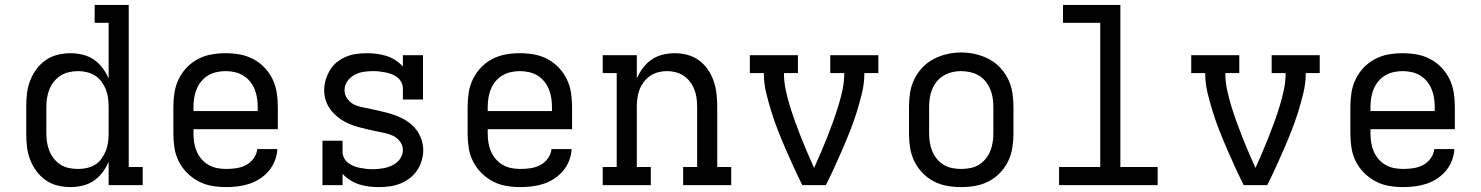

<svg xmlns="http://www.w3.org/2000/svg" viewBox="-20 -755 6040 783"><path d="M267 8Q241 8 214.5 1.5Q188 -5 166 -20.5Q144 -36 128 -58Q112 -80 102.5 -105Q93 -130 90 -156.5Q87 -183 87 -210V-320Q87 -347 90 -373.5Q93 -400 102.5 -425Q112 -450 128 -472Q144 -494 166 -509.5Q188 -525 214.5 -531.5Q241 -538 267 -538Q292 -538 317 -532Q342 -526 362.5 -512Q383 -498 398 -478Q413 -458 423 -435V-662H366V-735H505V-74H562V0H423V-95Q413 -72 398 -52Q383 -32 362.5 -18Q342 -4 317 2Q292 8 267 8ZM299 -66Q317 -66 335 -70Q353 -74 368 -83.5Q383 -93 394 -108Q405 -123 411.5 -139.5Q418 -156 420.5 -174Q423 -192 423 -210V-320Q423 -338 420.5 -356Q418 -374 411.5 -390.5Q405 -407 394 -422Q383 -437 368 -446.5Q353 -456 335 -460.5Q317 -465 299 -465Q281 -465 262.5 -461Q244 -457 228.5 -447.5Q213 -438 201 -423.5Q189 -409 182 -392Q175 -375 172 -356.5Q169 -338 169 -320V-210Q169 -192 172 -173.5Q175 -155 182 -138Q189 -121 201 -106.5Q213 -92 228.5 -82.5Q244 -73 262.5 -69.5Q281 -66 299 -66Z M902 8Q873 8 844 3Q815 -2 789.5 -15.5Q764 -29 743 -50Q722 -71 709 -97Q696 -123 691.5 -152Q687 -181 687 -210V-320Q687 -349 691.5 -377.5Q696 -406 708.5 -432Q721 -458 741.5 -479.5Q762 -501 788 -514.5Q814 -528 842.5 -533Q871 -538 900 -538Q929 -538 957.5 -533Q986 -528 1012 -514.5Q1038 -501 1058.5 -479.5Q1079 -458 1091.5 -432Q1104 -406 1108.5 -377.5Q1113 -349 1113 -320V-228H769V-210Q769 -191 772 -172.5Q775 -154 782.5 -137Q790 -120 802 -106Q814 -92 830.5 -82.5Q847 -73 865.5 -69.5Q884 -66 902 -66Q923 -66 943.5 -69Q964 -72 982.5 -81.5Q1001 -91 1014 -108.5Q1027 -126 1029 -147H1111Q1110 -123 1101 -100Q1092 -77 1076.5 -58.5Q1061 -40 1040.5 -26.5Q1020 -13 997 -5.5Q974 2 950 5Q926 8 902 8ZM1031 -302V-320Q1031 -338 1028 -356.5Q1025 -375 1018 -392Q1011 -409 999 -423.5Q987 -438 971 -447.5Q955 -457 936.5 -461Q918 -465 900 -465Q882 -465 863.5 -461Q845 -457 829 -447.5Q813 -438 801 -423.5Q789 -409 782 -392Q775 -375 772 -356.5Q769 -338 769 -320V-302Z M1525 8Q1505 8 1484.5 5.5Q1464 3 1445 -3Q1426 -9 1408.5 -20Q1391 -31 1377 -46V0H1295V-181H1377V-136Q1377 -123 1383 -111Q1389 -99 1399.5 -91Q1410 -83 1422 -78Q1434 -73 1447 -70.5Q1460 -68 1473 -66.5Q1486 -65 1499 -65Q1512 -65 1526 -66.5Q1540 -68 1553 -71Q1566 -74 1578.5 -80Q1591 -86 1601 -95Q1611 -104 1617 -117Q1623 -130 1623 -143Q1623 -162 1611.5 -177.5Q1600 -193 1583.5 -201Q1567 -209 1549 -212.5Q1531 -216 1513 -220Q1495 -224 1477 -228Q1459 -232 1441 -237Q1423 -242 1406 -249Q1389 -256 1373.5 -266Q1358 -276 1344.5 -289Q1331 -302 1321.5 -317.5Q1312 -333 1307 -351Q1302 -369 1302 -388Q1302 -409 1308.5 -430Q1315 -451 1326 -469.5Q1337 -488 1354 -501.5Q1371 -515 1391 -523.5Q1411 -532 1432.5 -535Q1454 -538 1476 -538Q1496 -538 1516 -535.5Q1536 -533 1555.5 -527Q1575 -521 1592 -510Q1609 -499 1623 -484V-530H1705V-349H1623V-394Q1623 -407 1617 -419Q1611 -431 1601 -439Q1591 -447 1578.5 -452Q1566 -457 1553.5 -459.5Q1541 -462 1528 -463.5Q1515 -465 1502 -465Q1482 -465 1462.5 -462Q1443 -459 1425.5 -449.5Q1408 -440 1396.5 -423.5Q1385 -407 1385 -387Q1385 -369 1396 -353Q1407 -337 1423.5 -329Q1440 -321 1458.5 -317.5Q1477 -314 1495 -310Q1513 -306 1531 -302Q1549 -298 1566.5 -293Q1584 -288 1601.5 -281Q1619 -274 1634.5 -264.5Q1650 -255 1663.5 -242Q1677 -229 1686.5 -213Q1696 -197 1701 -179Q1706 -161 1706 -143Q1706 -121 1699.5 -99.5Q1693 -78 1680.5 -59.5Q1668 -41 1650 -27.5Q1632 -14 1611.5 -6Q1591 2 1569 5Q1547 8 1525 8Z M2102 8Q2073 8 2044 3Q2015 -2 1989.5 -15.5Q1964 -29 1943 -50Q1922 -71 1909 -97Q1896 -123 1891.5 -152Q1887 -181 1887 -210V-320Q1887 -349 1891.5 -377.5Q1896 -406 1908.5 -432Q1921 -458 1941.5 -479.5Q1962 -501 1988 -514.5Q2014 -528 2042.5 -533Q2071 -538 2100 -538Q2129 -538 2157.5 -533Q2186 -528 2212 -514.5Q2238 -501 2258.5 -479.5Q2279 -458 2291.5 -432Q2304 -406 2308.5 -377.5Q2313 -349 2313 -320V-228H1969V-210Q1969 -191 1972 -172.5Q1975 -154 1982.5 -137Q1990 -120 2002 -106Q2014 -92 2030.5 -82.5Q2047 -73 2065.5 -69.5Q2084 -66 2102 -66Q2123 -66 2143.5 -69Q2164 -72 2182.5 -81.5Q2201 -91 2214 -108.5Q2227 -126 2229 -147H2311Q2310 -123 2301 -100Q2292 -77 2276.5 -58.5Q2261 -40 2240.5 -26.5Q2220 -13 2197 -5.5Q2174 2 2150 5Q2126 8 2102 8ZM2231 -302V-320Q2231 -338 2228 -356.5Q2225 -375 2218 -392Q2211 -409 2199 -423.5Q2187 -438 2171 -447.5Q2155 -457 2136.5 -461Q2118 -465 2100 -465Q2082 -465 2063.5 -461Q2045 -457 2029 -447.5Q2013 -438 2001 -423.5Q1989 -409 1982 -392Q1975 -375 1972 -356.5Q1969 -338 1969 -320V-302Z M2438 0V-74H2495V-457H2438V-530H2577V-435Q2587 -458 2602 -478Q2617 -498 2637.5 -512Q2658 -526 2682.5 -532Q2707 -538 2732 -538Q2758 -538 2784 -531Q2810 -524 2831 -508.5Q2852 -493 2867 -471Q2882 -449 2890.5 -424Q2899 -399 2902 -372.5Q2905 -346 2905 -320V-74H2962V0H2766V-74H2823V-320Q2823 -338 2820.5 -356Q2818 -374 2811.5 -390.5Q2805 -407 2794 -421.5Q2783 -436 2768 -446Q2753 -456 2735.5 -460.5Q2718 -465 2700 -465Q2682 -465 2664.5 -460.5Q2647 -456 2632 -446Q2617 -436 2606 -421.5Q2595 -407 2588.5 -390.5Q2582 -374 2579.5 -356Q2577 -338 2577 -320V-74H2634V0Z M3252 0Q3234 -36 3217 -73Q3200 -110 3184 -147Q3168 -184 3153 -222Q3138 -260 3126 -298.5Q3114 -337 3104.5 -376.5Q3095 -416 3095 -457H3038V-530H3234V-457H3177Q3177 -423 3184 -389.5Q3191 -356 3201 -323.5Q3211 -291 3222.5 -259Q3234 -227 3246.5 -195.5Q3259 -164 3272.5 -132.5Q3286 -101 3300 -70Q3314 -101 3327.5 -132.5Q3341 -164 3353.5 -195.5Q3366 -227 3377.5 -259Q3389 -291 3399 -323.5Q3409 -356 3416 -389.5Q3423 -423 3423 -457H3366V-530H3562V-457H3505Q3505 -416 3495.5 -376.5Q3486 -337 3474 -298.5Q3462 -260 3447 -222Q3432 -184 3416 -147Q3400 -110 3383 -73Q3366 -36 3348 0Z M3900 8Q3871 8 3842.5 3Q3814 -2 3788 -15.5Q3762 -29 3741.5 -50.5Q3721 -72 3708.5 -98Q3696 -124 3691.5 -152.5Q3687 -181 3687 -210V-320Q3687 -349 3691.5 -377.5Q3696 -406 3709 -432.5Q3722 -459 3742 -480Q3762 -501 3788 -514.5Q3814 -528 3842.5 -534.5Q3871 -541 3900 -541Q3929 -541 3957.5 -534.5Q3986 -528 4012 -514.5Q4038 -501 4058 -480Q4078 -459 4091 -432.5Q4104 -406 4108.5 -377.5Q4113 -349 4113 -320V-210Q4113 -181 4108.5 -152.5Q4104 -124 4091.5 -98Q4079 -72 4058.5 -50.5Q4038 -29 4012 -15.5Q3986 -2 3957.5 3Q3929 8 3900 8ZM3900 -66Q3918 -66 3936.5 -69.5Q3955 -73 3971 -82.5Q3987 -92 3999 -106.5Q4011 -121 4018 -138Q4025 -155 4028 -173.5Q4031 -192 4031 -210V-320Q4031 -339 4028 -357.5Q4025 -376 4017.5 -393Q4010 -410 3998 -424.5Q3986 -439 3970 -448Q3954 -457 3935.5 -461Q3917 -465 3898 -465Q3880 -465 3862 -460.5Q3844 -456 3828 -446.5Q3812 -437 3800.5 -423Q3789 -409 3782 -392Q3775 -375 3772 -356.5Q3769 -338 3769 -320V-210Q3769 -192 3772 -173.5Q3775 -155 3782 -138Q3789 -121 3801 -106.5Q3813 -92 3829 -82.5Q3845 -73 3863.5 -69.5Q3882 -66 3900 -66Z M4299 0V-74H4467V-662H4315V-735H4549V-74H4701V0Z M5052 0Q5034 -36 5017 -73Q5000 -110 4984 -147Q4968 -184 4953 -222Q4938 -260 4926 -298.5Q4914 -337 4904.5 -376.5Q4895 -416 4895 -457H4838V-530H5034V-457H4977Q4977 -423 4984 -389.5Q4991 -356 5001 -323.5Q5011 -291 5022.5 -259Q5034 -227 5046.5 -195.5Q5059 -164 5072.5 -132.5Q5086 -101 5100 -70Q5114 -101 5127.5 -132.5Q5141 -164 5153.5 -195.5Q5166 -227 5177.5 -259Q5189 -291 5199 -323.5Q5209 -356 5216 -389.5Q5223 -423 5223 -457H5166V-530H5362V-457H5305Q5305 -416 5295.5 -376.5Q5286 -337 5274 -298.5Q5262 -260 5247 -222Q5232 -184 5216 -147Q5200 -110 5183 -73Q5166 -36 5148 0Z M5702 8Q5673 8 5644 3Q5615 -2 5589.5 -15.5Q5564 -29 5543 -50Q5522 -71 5509 -97Q5496 -123 5491.5 -152Q5487 -181 5487 -210V-320Q5487 -349 5491.5 -377.5Q5496 -406 5508.5 -432Q5521 -458 5541.5 -479.5Q5562 -501 5588 -514.5Q5614 -528 5642.5 -533Q5671 -538 5700 -538Q5729 -538 5757.5 -533Q5786 -528 5812 -514.5Q5838 -501 5858.5 -479.5Q5879 -458 5891.5 -432Q5904 -406 5908.5 -377.5Q5913 -349 5913 -320V-228H5569V-210Q5569 -191 5572 -172.5Q5575 -154 5582.5 -137Q5590 -120 5602 -106Q5614 -92 5630.5 -82.5Q5647 -73 5665.5 -69.5Q5684 -66 5702 -66Q5723 -66 5743.5 -69Q5764 -72 5782.5 -81.5Q5801 -91 5814 -108.5Q5827 -126 5829 -147H5911Q5910 -123 5901 -100Q5892 -77 5876.5 -58.5Q5861 -40 5840.5 -26.5Q5820 -13 5797 -5.5Q5774 2 5750 5Q5726 8 5702 8ZM5831 -302V-320Q5831 -338 5828 -356.5Q5825 -375 5818 -392Q5811 -409 5799 -423.5Q5787 -438 5771 -447.5Q5755 -457 5736.5 -461Q5718 -465 5700 -465Q5682 -465 5663.5 -461Q5645 -457 5629 -447.5Q5613 -438 5601 -423.5Q5589 -409 5582 -392Q5575 -375 5572 -356.5Q5569 -338 5569 -320V-302Z"/></svg>

Font: Iosevka Curly Slab Extended
Style: Regular
Weight: 400
Width: 7
Monospace: yes
Designer: Belleve Invis
Foundry: Belleve Invis
Version: Version 11.1.0; ttfautohint (v1.8.3)